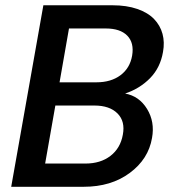

<svg xmlns="http://www.w3.org/2000/svg" viewBox="-20 -715 670 735"><path d="M450.2 -199.2Q460 -250.5 429.7 -280.8Q399.4 -311 341.8 -311H191.9L152.8 -88.9H307.1Q364.7 -88.9 402.8 -118.2Q440.9 -147.5 450.2 -199.2ZM485.8 -502Q494.1 -550.8 467.3 -578.4Q440.4 -606 384.8 -606H244.1L208 -399.9H349.1Q404.8 -399.9 441.2 -427Q477.5 -454.1 485.8 -502ZM562 -187Q548.3 -106 476.8 -53Q405.3 0 300.8 0H22.9L146 -694.8H411.1Q464.8 -694.8 505.6 -680.7Q546.4 -666.5 569.8 -642.1Q593.3 -617.7 602.1 -585.4Q610.8 -553.2 604 -516.1Q593.8 -456.1 554.7 -416Q515.6 -376 459 -356.9Q512.7 -347.2 543 -297.9Q573.2 -248.5 562 -187Z"/></svg>

Font: SVN-Poppins Medium
Style: Italic
Weight: 500
Italic angle: -10°
Designer: Ninad Kale (Devanagari), Jonny Pinhorn (Latin)
Foundry: Indian Type Foundry
Version: Version 3.002 2017